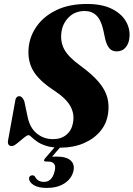

<svg xmlns="http://www.w3.org/2000/svg" viewBox="-20 -733 673 968"><path d="M285 11.5Q241 11.5 212 2Q183 -7.5 165.8 -20Q148.5 -32.5 139 -42Q129.5 -51.5 124 -51.5Q116 -51.5 99.8 -37.8Q83.5 -24 66.2 -10.2Q49 3.5 39.5 3.5Q18 3.5 20 -21.5L56 -220Q58.5 -248 77.5 -248Q92 -248 102.5 -223L119.5 -142.5Q131 -88 165.8 -59.8Q200.5 -31.5 247 -31.5Q288.5 -31.5 315 -53.8Q341.5 -76 348 -114Q356.5 -157.5 335.2 -197Q314 -236.5 251 -278Q176 -327 147 -377Q118 -427 124.5 -493.5Q130.5 -553 166.8 -603Q203 -653 266.5 -683Q330 -713 418.5 -713Q493 -713 541.5 -689.5Q590 -666 612.8 -628.8Q635.5 -591.5 633 -550Q631.5 -516 614.5 -495Q597.5 -474 568 -474Q546 -474 532.8 -488Q519.5 -502 511 -533.5L500.5 -582.5Q489 -633 465.8 -655.2Q442.5 -677.5 407.5 -677.5Q358 -677.5 326.5 -645.8Q295 -614 289.5 -569Q283.5 -521 304.8 -482.8Q326 -444.5 385 -402Q446 -357.5 478.5 -318.5Q511 -279.5 521 -241.5Q531 -203.5 525 -161.5Q518 -110 485.5 -71.2Q453 -32.5 401.2 -10.5Q349.5 11.5 285 11.5ZM267.5 -4.5H295.5L242.5 57Q252.5 56.5 266 56.5Q316 56.5 337.2 77Q358.5 97.5 349.5 132Q339.5 169.5 304.2 192Q269 214.5 216 214.5Q173 214.5 150 200Q127 185.5 126 166Q128.5 152 141.5 151Q150 149.5 156.5 157.5Q169.5 184 202 184Q242.5 184 255.5 130Q268 81.5 221.5 81.5H211Q203 81.5 202.2 76.8Q201.5 72 207.5 65Z"/></svg>

Font: Fraunces 72pt S000
Style: Bold Italic
Weight: 700
Italic angle: -16°
Version: Version 1.000; ttfautohint (v1.8.3)